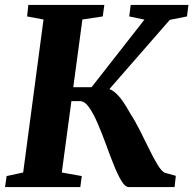

<svg xmlns="http://www.w3.org/2000/svg" viewBox="-20 -763 788 783"><path d="M505.5 0Q490.5 0 475.2 -25.2Q460 -50.5 444 -90.5Q428 -130.5 411.8 -175.2Q395.5 -220 378.2 -260Q361 -300 343.2 -325.2Q325.5 -350.5 306.5 -350.5H232L239.5 -407.5H353.5L569 -683L507 -696L513 -743H748.5L742.5 -696L672.5 -682L384 -351.5L396.5 -404Q413.5 -405.5 428.2 -399Q443 -392.5 456.8 -379Q470.5 -365.5 483.2 -346.5Q496 -327.5 509 -304Q530.5 -271 550.5 -231.2Q570.5 -191.5 588.8 -154Q607 -116.5 623 -90.5Q639 -64.5 652 -58.5L697 -46L692 0ZM0.5 0 7 -45 74.5 -59.5 157.5 -683.5 90.5 -696 95.5 -743H405.5L399 -696L316 -683.5L232 -59.5L313.5 -45L307.5 0Z"/></svg>

Font: Merriweather 36pt ExtraBold
Style: Italic
Weight: 800
Italic angle: -7.8°
Version: Version 2.101